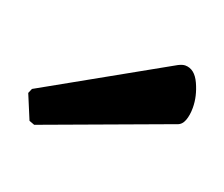

<svg xmlns="http://www.w3.org/2000/svg" viewBox="-45 -742 312 268"><g transform="rotate(20 111.5 -608.0)"><path d="M15 -536 0 -572 3 -579 183 -680Q189 -683 193 -683Q207 -683 215 -665.5Q223 -648 223 -631Q223 -620 220 -612Q217 -604 210 -602L23 -533Z"/></g></svg>

Font: Quattrocento Sans
Style: Bold
Weight: 700
Designer: Pablo Impallari
Foundry: Pablo Impallari, Igino Marini, Brenda Gallo
Version: Version 2.000